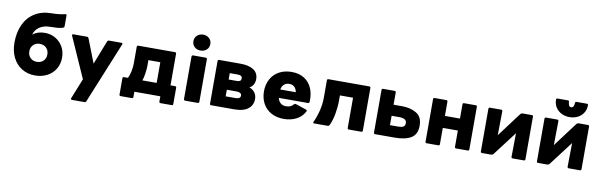

<svg xmlns="http://www.w3.org/2000/svg" viewBox="-63 -1504 7699 2461"><g transform="rotate(10 3787.0 -274.0)"><path d="M476 -590Q393 -590 337.5 -552.5Q282 -515 264 -451Q326 -502 424 -502Q499 -502 561 -466Q623 -430 658.5 -367.5Q694 -305 694 -227Q694 -144 655 -79Q616 -14 546.5 22Q477 58 389 58Q294 58 219 12.5Q144 -33 101.5 -117Q59 -201 59 -313Q59 -446 106.5 -548Q154 -650 245.5 -707Q337 -764 466 -764Q555 -764 638 -783Q640 -784 644 -784Q656 -784 656 -769V-631Q656 -613 639 -607Q603 -596 564.5 -593Q526 -590 476 -590ZM383 -118Q436 -118 468.5 -150.5Q501 -183 501 -235Q501 -287 468 -319.5Q435 -352 383 -352Q332 -352 299 -319.5Q266 -287 266 -235Q266 -183 299 -150.5Q332 -118 383 -118Z M899 264 1005 0 771 -527Q769 -533 769 -535Q769 -540 773.5 -543.5Q778 -547 785 -547H963Q975 -547 983 -534L1105 -222L1227 -534Q1234 -547 1248 -547H1410Q1417 -547 1421 -543.5Q1425 -540 1425 -535L1423 -527L1097 270Q1091 284 1077 284H913Q903 284 899.5 278Q896 272 899 264Z M1682 42V110Q1682 128 1664 128H1519Q1501 128 1501 110V-101Q1501 -119 1519 -119H1571Q1590 -159 1601 -211Q1612 -263 1612 -317V-530Q1612 -548 1630 -548H2106Q2124 -548 2124 -530V-119H2183Q2201 -119 2201 -101V110Q2201 128 2183 128H2038Q2020 128 2020 110V42ZM1758 -119H1944V-388H1789V-316Q1789 -273 1780 -212.5Q1771 -152 1758 -119Z M2315 -728Q2315 -774 2346.5 -803Q2378 -832 2425 -832Q2472 -832 2503.5 -803Q2535 -774 2535 -728Q2535 -682 2503.5 -653.5Q2472 -625 2425 -625Q2378 -625 2346.5 -653.5Q2315 -682 2315 -728ZM2343 -547H2507Q2515 -547 2520 -542.5Q2525 -538 2525 -530V24Q2525 32 2520 37Q2515 42 2507 42H2343Q2335 42 2330 37Q2325 32 2325 24V-530Q2325 -538 2330 -542.5Q2335 -547 2343 -547Z M3192 -387Q3192 -348 3174.5 -316Q3157 -284 3124 -269Q3169 -254 3195.5 -218.5Q3222 -183 3222 -135Q3222 -53 3161.5 -5.5Q3101 42 2981 42H2682Q2664 42 2664 24V-530Q2664 -548 2682 -548H2960Q3070 -548 3131 -507.5Q3192 -467 3192 -387ZM2971 -189H2845V-103H2971Q3037 -103 3037 -146Q3037 -168 3019 -178.5Q3001 -189 2971 -189ZM2950 -405H2845V-322H2950Q2979 -322 2993 -331.5Q3007 -341 3007 -364Q3007 -386 2992.5 -395.5Q2978 -405 2950 -405Z M3317 -253Q3317 -342 3355 -411.5Q3393 -481 3463 -519.5Q3533 -558 3626 -558Q3722 -558 3789.5 -515.5Q3857 -473 3890 -396Q3923 -319 3917 -219Q3915 -202 3898 -202H3519Q3530 -158 3557.5 -135Q3585 -112 3627 -112Q3694 -112 3724 -154Q3734 -165 3748 -162L3890 -114Q3901 -109 3901 -101Q3901 -97 3898 -91Q3859 -18 3787 17.5Q3715 53 3626 53Q3533 53 3463 14.5Q3393 -24 3355 -93.5Q3317 -163 3317 -253ZM3623 -402Q3581 -402 3554.5 -379Q3528 -356 3519 -311H3721Q3713 -355 3687.5 -378.5Q3662 -402 3623 -402Z M4285 -369V-302Q4285 -218 4269 -128Q4253 -38 4222 26Q4215 42 4196 42H4021Q4004 42 4010 26Q4046 -53 4066.5 -137Q4087 -221 4087 -302V-530Q4087 -548 4105 -548H4635Q4653 -548 4653 -530V24Q4653 42 4635 42H4474Q4456 42 4456 24V-369Z M5359 -163Q5359 -50 5283 -4Q5207 42 5070 42H4816Q4798 42 4798 24V-530Q4798 -548 4816 -548H4965Q4983 -548 4983 -530V-371H5097Q5201 -371 5280 -325.5Q5359 -280 5359 -163ZM5086 -227H4983V-105H5087Q5132 -105 5155.5 -117.5Q5179 -130 5179 -167Q5179 -198 5153.5 -212.5Q5128 -227 5086 -227Z M5656 -188V24Q5656 42 5638 42H5487Q5469 42 5469 24V-529Q5469 -547 5487 -547H5638Q5656 -547 5656 -529V-344H5852V-529Q5852 -547 5870 -547H6021Q6039 -547 6039 -529V24Q6039 42 6021 42H5870Q5852 42 5852 24V-188Z M6370 -530 6366 -218 6603 -534Q6614 -548 6632 -548H6751Q6769 -548 6769 -530V24Q6769 42 6751 42H6606Q6588 42 6588 24L6592 -284L6355 28Q6344 42 6326 42H6207Q6189 42 6189 24V-530Q6189 -548 6207 -548H6352Q6370 -548 6370 -530Z M7100 -530 7096 -218 7333 -534Q7344 -548 7362 -548H7481Q7499 -548 7499 -530V24Q7499 42 7481 42H7336Q7318 42 7318 24L7322 -284L7085 28Q7074 42 7056 42H6937Q6919 42 6919 24V-530Q6919 -548 6937 -548H7082Q7100 -548 7100 -530ZM7230 -606Q7174 -606 7127 -629Q7080 -652 7051.5 -695Q7023 -738 7022 -796V-798Q7022 -814 7040 -814H7174Q7191 -814 7191 -796Q7192 -769 7201 -751.5Q7210 -734 7230 -734Q7250 -734 7259 -751.5Q7268 -769 7269 -796Q7269 -814 7286 -814H7420Q7438 -814 7438 -798Q7438 -739 7409.5 -695.5Q7381 -652 7333.5 -629Q7286 -606 7230 -606Z"/></g></svg>

Font: LINE Seed JP_TTF ExtraBold
Style: Regular
Weight: 800
Designer: LY Corporation & Fontrix & Fontworks
Version: Version 1.015